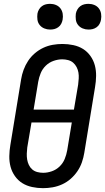

<svg xmlns="http://www.w3.org/2000/svg" viewBox="-20 -972 548 1000"><path d="M204 8Q175 8 147 2Q119 -4 96.5 -18Q74 -32 58 -54.5Q42 -77 35 -103.5Q28 -130 28.5 -159Q29 -188 34 -217L90 -559Q94 -584 103 -608.5Q112 -633 126.5 -655Q141 -677 161.5 -694.5Q182 -712 205.5 -723Q229 -734 254.5 -738.5Q280 -743 305 -743Q334 -743 362 -737Q390 -731 412.5 -717Q435 -703 451 -680.5Q467 -658 474 -631.5Q481 -605 480.5 -576Q480 -547 475 -518L419 -176Q415 -151 406.5 -126.5Q398 -102 383 -80Q368 -58 348 -40.5Q328 -23 304 -12Q280 -1 254.5 3.5Q229 8 204 8ZM365 -401 387 -531Q389 -547 390 -563Q391 -579 388.5 -594Q386 -609 379 -622.5Q372 -636 361 -645.5Q350 -655 335 -659Q320 -663 304 -663Q282 -663 259 -655Q236 -647 218.5 -630Q201 -613 192 -591Q183 -569 179 -546L155 -401ZM205 -72Q227 -72 250 -80Q273 -88 290.5 -105Q308 -122 317 -144Q326 -166 330 -189L354 -334H144L122 -204Q120 -188 119.5 -172Q119 -156 121.5 -141Q124 -126 130.5 -112.5Q137 -99 148 -89.5Q159 -80 174 -76Q189 -72 205 -72ZM441 -818Q425 -818 410.5 -824Q396 -830 386.5 -842Q377 -854 375 -869.5Q373 -885 375 -901Q377 -912 383 -922.5Q389 -933 398.5 -940Q408 -947 419 -949.5Q430 -952 441 -952Q457 -952 471.5 -946Q486 -940 495 -928Q504 -916 506.5 -900.5Q509 -885 506 -869Q504 -858 498.5 -847.5Q493 -837 483 -830Q473 -823 462.5 -820.5Q452 -818 441 -818ZM241 -818Q225 -818 210.5 -824Q196 -830 186.5 -842Q177 -854 175 -869.5Q173 -885 175 -901Q177 -912 183 -922.5Q189 -933 198.5 -940Q208 -947 219 -949.5Q230 -952 241 -952Q257 -952 271.5 -946Q286 -940 295 -928Q304 -916 306.5 -900.5Q309 -885 306 -869Q304 -858 298.5 -847.5Q293 -837 283 -830Q273 -823 262.5 -820.5Q252 -818 241 -818Z"/></svg>

Font: Iosevka Term Curly Md Obl
Style: Regular
Weight: 500
Italic angle: -9°
Designer: Belleve Invis
Foundry: Belleve Invis
Version: Version 32.3.0